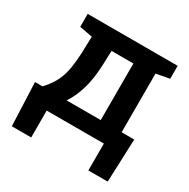

<svg xmlns="http://www.w3.org/2000/svg" viewBox="-155 -672 960 973"><g transform="rotate(30 324.5 -185.0)"><path d="M37.6 157.2 27.3 -95.7H71.3Q93.8 -120.1 109.1 -143.6Q124.5 -167 134.8 -194.3Q145 -221.7 150.6 -257.3Q156.2 -293 158.7 -341.3L161.6 -438.5L85.9 -452.6V-528.3H534.7H612.3V-452.6L534.7 -438V-94.7H608.4L598.6 157.2H485.4V0H150.9V157.2ZM212.4 -95.2H412.1V-426.3H284.2L281.2 -341.3Q277.8 -258.8 259.8 -198.5Q241.7 -138.2 212.4 -95.2Z"/></g></svg>

Font: Roboto Slab LO Medium
Style: Regular
Weight: 500
Designer: Google
Version: Version 2.000